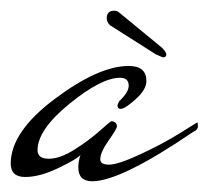

<svg xmlns="http://www.w3.org/2000/svg" viewBox="-36 -322 389 358"><path d="M189 -119Q183 -119 183 -126L186 -133Q204 -150 204 -162Q204 -177 188 -177Q153 -177 93.5 -128.5Q34 -80 34 -42Q34 -26 55 -26Q76 -26 103.5 -43.5Q131 -61 150.5 -78.5Q170 -96 172 -96Q182 -95 182 -86Q182 -82 166.5 -60Q151 -38 151 -25Q151 -15 167.5 -15Q184 -15 226 -34.5Q268 -54 300 -74L332 -94Q333 -92 333 -86Q333 -80 324 -76Q189 16 136 16Q110 16 110 -10Q110 -21 114 -33Q107 -25 72.5 -8.5Q38 8 11 8Q-16 8 -16 -17Q-16 -76 66 -137.5Q148 -199 204 -199Q237 -199 237 -171Q237 -155 217 -137Q197 -119 189 -119ZM270 -215Q266 -215 254 -221L169 -275Q163 -281 163 -288Q163 -302 177 -302Q183 -302 187 -298L266 -233Q280 -219 270 -215Z"/></svg>

Font: Mr De Haviland
Style: Regular
Weight: 400
Designer: Alejandro Paul
Foundry: Alejandro Paul
Version: Version 1.000